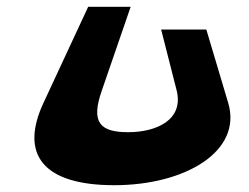

<svg xmlns="http://www.w3.org/2000/svg" viewBox="-20 -546 732 565"><path d="M587.2 -459H454.2L499.8 -280C521.5 -193 440 -157 357 -157C274 -157 246.5 -186 279.8 -280L364.5 -526H239.5L108.3 -244C37.1 -92 106.2 -1 316.2 -1C525.2 -1 694.5 -101 651.3 -244Z"/></svg>

Font: Hussar Milosc
Style: Obl
Weight: 700
Foundry: Cannot Into Space Fonts
Version: Version 1.02